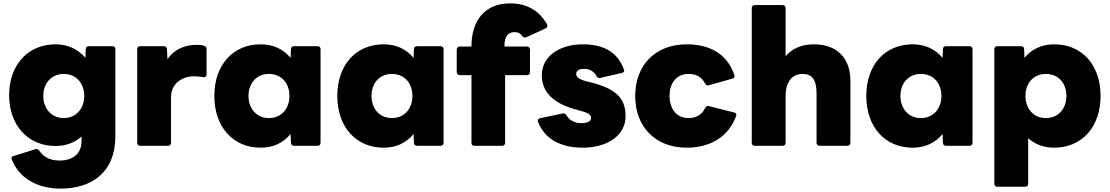

<svg xmlns="http://www.w3.org/2000/svg" viewBox="-20 -820 6561 1135"><path d="M337 295C521 295 662 201 662 -16V-530C662 -540 655 -547 644 -547H505C495 -547 487 -541 487 -530L485 -478C442 -529 381 -558 308 -558C144 -558 34 -435 34 -257C34 -81 144 43 308 43C369 43 423 23 462 -13V14C462 91 408 129 332 129C271 129 235 104 212 71C207 64 201 61 195 61C193 61 191 61 189 62L61 102C53 104 48 109 48 115C48 117 49 120 50 123C91 231 199 295 337 295ZM236 -253C236 -330 286 -383 357 -383C428 -383 478 -330 478 -253C478 -176 428 -122 357 -122C286 -122 236 -176 236 -253Z M809 42H973C984 42 991 35 991 24V-245C991 -332 1065 -369 1124 -369C1147 -369 1165 -366 1181 -364C1193 -362 1201 -367 1201 -378V-530C1201 -540 1195 -547 1185 -550C1173 -554 1158 -555 1143 -555C1073 -555 1010 -529 970 -470L967 -530C967 -541 959 -547 948 -547H809C798 -547 791 -540 791 -530V24C791 35 798 42 809 42Z M1521 53C1596 53 1655 24 1698 -28L1700 24C1700 35 1708 42 1718 42H1857C1868 42 1875 35 1875 24V-530C1875 -540 1868 -547 1857 -547H1718C1708 -547 1700 -541 1700 -530L1698 -478C1655 -529 1596 -558 1521 -558C1357 -558 1247 -436 1247 -253C1247 -70 1357 53 1521 53ZM1449 -253C1449 -330 1498 -383 1570 -383C1642 -383 1691 -330 1691 -253C1691 -176 1642 -122 1570 -122C1498 -122 1449 -176 1449 -253Z M2248 53C2323 53 2382 24 2425 -28L2427 24C2427 35 2435 42 2445 42H2584C2595 42 2602 35 2602 24V-530C2602 -540 2595 -547 2584 -547H2445C2435 -547 2427 -541 2427 -530L2425 -478C2382 -529 2323 -558 2248 -558C2084 -558 1974 -436 1974 -253C1974 -70 2084 53 2248 53ZM2176 -253C2176 -330 2225 -383 2297 -383C2369 -383 2418 -330 2418 -253C2418 -176 2369 -122 2297 -122C2225 -122 2176 -176 2176 -253Z M2783 42H2949C2959 42 2966 35 2966 24V-376H3095C3106 -376 3113 -383 3113 -394V-527C3113 -537 3106 -545 3095 -545H2963L2962 -552C2962 -603 2984 -630 3020 -630C3041 -630 3054 -625 3068 -606C3073 -601 3078 -598 3083 -598C3086 -598 3089 -599 3092 -600L3205 -652C3212 -656 3216 -661 3216 -668C3216 -670 3215 -673 3214 -676C3165 -761 3091 -800 2996 -800C2843 -800 2767 -695 2767 -547V-545H2698C2687 -545 2680 -537 2680 -527V-394C2680 -383 2687 -376 2698 -376H2767V24C2767 35 2773 42 2783 42Z M3424 53C3572 53 3678 -20 3678 -133C3678 -234 3628 -294 3473 -333L3452 -338C3407 -349 3386 -363 3386 -383C3386 -404 3406 -413 3433 -413C3468 -413 3489 -398 3506 -371C3510 -363 3515 -359 3523 -359C3524 -359 3526 -359 3527 -359L3656 -389C3665 -391 3670 -396 3670 -403C3670 -405 3669 -407 3668 -410C3631 -511 3550 -558 3425 -558C3282 -558 3183 -483 3183 -376C3183 -286 3237 -211 3390 -171L3412 -165C3461 -152 3474 -140 3474 -123C3474 -102 3452 -92 3417 -92C3380 -92 3347 -107 3328 -139C3323 -146 3318 -150 3311 -150C3309 -150 3307 -149 3305 -149L3172 -121C3164 -119 3159 -114 3159 -108C3159 -106 3159 -103 3160 -101C3198 -1 3291 53 3424 53Z M4040 53C4173 53 4285 -7 4331 -133C4332 -136 4333 -138 4333 -141C4333 -148 4328 -154 4320 -155L4170 -193C4160 -195 4153 -191 4148 -181C4129 -140 4092 -122 4051 -122C3976 -122 3938 -180 3938 -253C3938 -326 3976 -383 4051 -383C4094 -383 4127 -366 4148 -327C4152 -319 4158 -315 4165 -315C4167 -315 4169 -316 4171 -316L4309 -355C4318 -357 4322 -362 4322 -370C4322 -372 4322 -375 4321 -377C4278 -504 4172 -558 4040 -558C3853 -558 3735 -434 3735 -253C3735 -71 3853 53 4040 53Z M4442 42H4606C4617 42 4624 35 4624 24V-253C4624 -339 4665 -383 4723 -383C4781 -383 4807 -349 4807 -267V24C4807 35 4814 42 4825 42H4989C5000 42 5007 35 5007 24V-342C5007 -477 4928 -558 4791 -558C4723 -558 4665 -536 4624 -488V-772C4624 -783 4617 -790 4606 -790H4442C4431 -790 4424 -783 4424 -772V24C4424 35 4431 42 4442 42Z M5375 53C5450 53 5509 24 5552 -28L5554 24C5554 35 5562 42 5572 42H5711C5722 42 5729 35 5729 24V-530C5729 -540 5722 -547 5711 -547H5572C5562 -547 5554 -541 5554 -530L5552 -478C5509 -529 5450 -558 5375 -558C5211 -558 5101 -436 5101 -253C5101 -70 5211 53 5375 53ZM5303 -253C5303 -330 5352 -383 5424 -383C5496 -383 5545 -330 5545 -253C5545 -176 5496 -122 5424 -122C5352 -122 5303 -176 5303 -253Z M5876 284H6040C6051 284 6058 277 6058 266V-3C6098 33 6150 53 6212 53C6376 53 6486 -70 6486 -253C6486 -436 6376 -558 6212 -558C6138 -558 6078 -529 6036 -478L6034 -530C6034 -541 6026 -547 6015 -547H5876C5865 -547 5858 -540 5858 -530V266C5858 277 5865 284 5876 284ZM6042 -253C6042 -330 6091 -383 6163 -383C6235 -383 6284 -330 6284 -253C6284 -176 6235 -122 6163 -122C6091 -122 6042 -176 6042 -253Z"/></svg>

Font: LINE Seed JP App_OTF ExtraBold
Style: Regular
Weight: 800
Designer: LINE & Fontrix & Fontworks
Version: Version 1.013